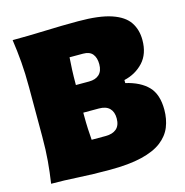

<svg xmlns="http://www.w3.org/2000/svg" viewBox="-121 -955 1038 1078"><g transform="rotate(-15 398.0 -416.0)"><path d="M385.7 9.8Q285.6 9.8 203.4 4.9Q121.1 0 46.4 0Q56.2 -65.4 61.5 -127.7Q66.9 -189.9 66.9 -269.5V-555.2Q66.9 -638.2 61.5 -702.6Q56.2 -767.1 46.4 -835Q136.2 -835 234.6 -838.6Q333 -842.3 428.7 -842.3Q551.3 -842.3 621.6 -818.6Q691.9 -794.9 721.2 -751.2Q750.5 -707.5 750.5 -647.5Q750.5 -566.9 706.1 -519Q661.6 -471.2 594.7 -456.1V-438.5Q679.2 -418.9 723.6 -373Q768.1 -327.1 768.1 -237.8Q768.1 -183.1 749.8 -137.7Q731.4 -92.3 688.2 -59.1Q645 -25.9 571 -8.1Q497.1 9.8 385.7 9.8ZM324.2 -499.5H400.9Q439 -499.5 460.2 -519.5Q481.4 -539.6 481.4 -578.6Q481.4 -616.2 464.1 -637.7Q446.8 -659.2 408.7 -659.2H330.1Q327.6 -625 325.9 -587.9Q324.2 -550.8 324.2 -500.5ZM330.1 -179.7H411.6Q452.1 -179.7 474.6 -199.2Q497.1 -218.8 497.1 -259.8Q497.1 -297.4 476.6 -318.1Q456.1 -338.9 415 -338.9H324.2V-325.2Q324.2 -277.8 325.9 -244.4Q327.6 -210.9 330.1 -179.7Z"/></g></svg>

Font: Pinar-DS1-FD Black
Style: Regular
Weight: 900
Designer: Amin Abedi
Version: Version 2.000